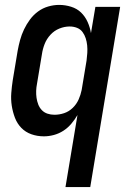

<svg xmlns="http://www.w3.org/2000/svg" viewBox="-20 -548 540 783"><path d="M247 215 296 -79Q285 -60 270.5 -43Q256 -26 238 -14.5Q220 -3 199.5 2.5Q179 8 159 8Q132 8 108 -0.5Q84 -9 67 -26.5Q50 -44 41 -67.5Q32 -91 28 -116.5Q24 -142 26 -168.5Q28 -195 32 -221L52 -341Q56 -363 62 -385Q68 -407 78 -428Q88 -449 102 -468Q116 -487 135 -501Q154 -515 176.5 -521.5Q199 -528 221 -528Q246 -528 270 -520.5Q294 -513 310.5 -497Q327 -481 337 -459Q347 -437 351 -413L369 -520H470L348 215ZM202 -80Q222 -80 241.5 -86.5Q261 -93 276.5 -108Q292 -123 300.5 -142Q309 -161 313 -181L333 -301Q335 -316 336 -332Q337 -348 335.5 -363Q334 -378 329.5 -392Q325 -406 316.5 -417.5Q308 -429 294 -434.5Q280 -440 264 -440Q243 -440 222 -431.5Q201 -423 185.5 -406Q170 -389 162 -368.5Q154 -348 151 -327L131 -207Q128 -192 127.5 -177.5Q127 -163 129 -149Q131 -135 136 -122Q141 -109 150.5 -99Q160 -89 173.5 -84.5Q187 -80 202 -80Z"/></svg>

Font: Iosevka Term Curly SmBd Obl
Style: Regular
Weight: 600
Italic angle: -9°
Designer: Belleve Invis
Foundry: Belleve Invis
Version: Version 32.3.0